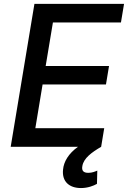

<svg xmlns="http://www.w3.org/2000/svg" viewBox="-20 -747 651 977"><path d="M34.4 0H376.8C328.5 34.4 304.3 76 300.8 116.1C294.4 176.8 332.4 209.9 392 209.9C426.8 209.9 456 198.5 473.4 188.6L475.1 121.1C464.5 125.7 448.9 132.5 429.3 132.5C402.7 132.5 394.9 119.7 399.1 97.7C405.5 57.9 447.4 27.7 494.7 0L510.3 -94.5H159.8L196.7 -317.1H519.2L534.8 -411.2H212.4L249.3 -632.8H595.5L611.2 -727.3H155.2Z"/></svg>

Font: Magic Ui Pro Medium
Style: Italic
Weight: 500
Italic angle: -9.39999°
Designer: Stefan Endress, Andreas Faust
Version: Version 1.000;FEAKit 1.0